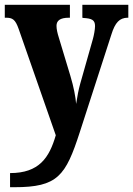

<svg xmlns="http://www.w3.org/2000/svg" viewBox="-22 -556 556 802"><path d="M20 167V226H38C219 226 252 179 311 -3L443 -411C459 -463 478 -481 510 -482H514V-536H322V-482L326 -481C361 -479 375 -473 375 -447C375 -433 370 -407 366 -393L313 -206C306 -181 301 -154 296 -122C294 -149 286 -193 272 -239L224 -398C218 -417 214 -434 214 -448C214 -469 228 -482 266 -482H270V-536H-2V-482H3C30 -482 42 -475 56 -435L211 9C184 102 142 167 20 167Z"/></svg>

Font: Noto Serif Sinhala Condensed ExtraBold
Style: Regular
Weight: 800
Width: 3
Designer: Jelle Bosma - Monotype Design Team
Foundry: Monotype Imaging Inc.
Version: Version 2.007